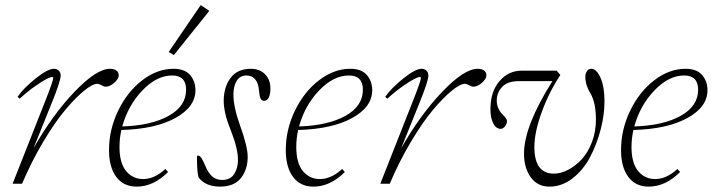

<svg xmlns="http://www.w3.org/2000/svg" viewBox="-20 -711 2760 743"><path d="M28.8 0 155.8 -321.8Q186 -398.4 186 -409.7Q186 -413.1 181.6 -413.1Q175.8 -413.1 160.2 -405.3Q144.5 -397.5 115.5 -377.2Q86.4 -356.9 56.2 -329.1L47.9 -336.4Q72.8 -371.6 118.9 -408.2Q165 -444.8 188.5 -444.8Q200.2 -444.8 207.5 -437.5Q214.8 -430.2 214.8 -418.9Q214.8 -397 178.7 -308.6L109.4 -136.7Q183.1 -266.6 268.3 -355.7Q353.5 -444.8 405.8 -444.8Q421.4 -444.8 430.4 -438.2Q439.5 -431.6 439.5 -419.4Q439.5 -405.8 422.1 -390.6Q404.8 -375.5 389.2 -375.5Q382.3 -375.5 373 -380.9Q362.8 -386.7 356.4 -386.7Q337.9 -386.7 304.9 -359.6Q272 -332.5 232.2 -285.2Q192.4 -237.8 147.2 -162.1Q102.1 -86.4 65.4 0Z M652.8 -498 632.8 -509.8 756.8 -691.4 790 -668.9ZM508.8 11.2Q458 11.2 429.9 -26.4Q401.9 -64 401.9 -130.4Q401.9 -209.5 437.3 -282.7Q472.7 -356 530.5 -400.4Q588.4 -444.8 651.4 -444.8Q694.8 -444.8 715.6 -420.7Q736.3 -396.5 736.3 -362.3Q736.3 -296.9 658.4 -254.2Q580.6 -211.4 449.7 -208Q442.4 -175.8 442.4 -142.6Q442.4 -79.6 468.3 -48.8Q494.1 -18.1 533.7 -18.1Q577.6 -18.1 620.1 -57.1L630.4 -45.4Q573.7 11.2 508.8 11.2ZM646 -418.9Q586.4 -418.9 531 -361.1Q475.6 -303.2 453.1 -221.7Q564.9 -225.1 632.6 -262.7Q700.2 -300.3 700.2 -363.8Q700.2 -418.9 646 -418.9Z M831.1 11.2Q776.9 11.2 749 -23.4Q742.2 -41.5 742.2 -103Q742.2 -108.9 745.6 -108.9Q752.9 -108.9 759.3 -99.9Q765.6 -90.8 774.4 -69.3Q786.1 -41 801.8 -27.8Q817.4 -14.6 839.4 -14.6Q871.6 -14.6 886.2 -37.6Q900.9 -60.5 900.9 -91.3Q900.9 -135.3 875.5 -200.2Q865.7 -225.6 860.6 -240Q855.5 -254.4 850.6 -277.1Q845.7 -299.8 845.7 -320.3Q845.7 -373.5 872.1 -409.2Q898.4 -444.8 950.7 -444.8Q984.9 -444.8 1005.6 -423.8Q1026.4 -402.8 1026.4 -368.2Q1026.4 -347.2 1020.3 -334Q1014.2 -320.8 1002 -320.8Q993.2 -320.8 988.5 -329.6Q983.9 -338.4 982.4 -359.4Q980.5 -389.2 967.5 -404.1Q954.6 -418.9 934.1 -418.9Q908.7 -418.9 896 -398.2Q883.3 -377.4 883.3 -345.7Q883.3 -296.4 909.7 -223.1Q938.5 -143.1 938.5 -104Q938.5 -55.2 912.4 -22Q886.2 11.2 831.1 11.2Z M1192.9 11.2Q1142.1 11.2 1114 -26.4Q1085.9 -64 1085.9 -130.4Q1085.9 -209.5 1121.3 -282.7Q1156.7 -356 1214.6 -400.4Q1272.5 -444.8 1335.4 -444.8Q1378.9 -444.8 1399.7 -420.7Q1420.4 -396.5 1420.4 -362.3Q1420.4 -296.9 1342.5 -254.2Q1264.6 -211.4 1133.8 -208Q1126.5 -175.8 1126.5 -142.6Q1126.5 -79.6 1152.3 -48.8Q1178.2 -18.1 1217.8 -18.1Q1261.7 -18.1 1304.2 -57.1L1314.5 -45.4Q1257.8 11.2 1192.9 11.2ZM1330.1 -418.9Q1270.5 -418.9 1215.1 -361.1Q1159.7 -303.2 1137.2 -221.7Q1249 -225.1 1316.7 -262.7Q1384.3 -300.3 1384.3 -363.8Q1384.3 -418.9 1330.1 -418.9Z M1451.7 0 1578.6 -321.8Q1608.9 -398.4 1608.9 -409.7Q1608.9 -413.1 1604.5 -413.1Q1598.6 -413.1 1583 -405.3Q1567.4 -397.5 1538.3 -377.2Q1509.3 -356.9 1479 -329.1L1470.7 -336.4Q1495.6 -371.6 1541.7 -408.2Q1587.9 -444.8 1611.3 -444.8Q1623 -444.8 1630.4 -437.5Q1637.7 -430.2 1637.7 -418.9Q1637.7 -397 1601.6 -308.6L1532.2 -136.7Q1606 -266.6 1691.2 -355.7Q1776.4 -444.8 1828.6 -444.8Q1844.2 -444.8 1853.3 -438.2Q1862.3 -431.6 1862.3 -419.4Q1862.3 -405.8 1845 -390.6Q1827.6 -375.5 1812 -375.5Q1805.2 -375.5 1795.9 -380.9Q1785.6 -386.7 1779.3 -386.7Q1760.7 -386.7 1727.8 -359.6Q1694.8 -332.5 1655 -285.2Q1615.2 -237.8 1570.1 -162.1Q1524.9 -86.4 1488.3 0Z M2106.4 11.2Q2060.1 11.2 2033.9 -24.9Q2007.8 -61 2007.8 -116.2Q2007.8 -223.1 2117.7 -397H1986.8Q1944.8 -397 1923.6 -375Q1902.3 -353 1902.3 -321.8Q1902.3 -305.7 1908.4 -292Q1914.6 -278.3 1922.1 -271Q1929.7 -263.7 1935.8 -255.9Q1941.9 -248 1941.9 -242.7Q1941.9 -231.9 1934.3 -222.2Q1926.8 -212.4 1917.5 -212.4Q1899.9 -212.4 1888.9 -233.4Q1877.9 -254.4 1877.9 -288.6Q1877.9 -356.4 1912.8 -397Q1947.8 -437.5 1998 -437.5H2134.3L2148.4 -420.9Q2104.5 -354.5 2076.2 -276.6Q2047.9 -198.7 2047.9 -142.1Q2047.9 -39.1 2123.5 -39.1Q2149.9 -39.1 2178.2 -53.7Q2206.5 -68.4 2230.7 -94.2Q2254.9 -120.1 2270.5 -160.6Q2286.1 -201.2 2286.1 -248Q2286.1 -314 2265.1 -349.1Q2245.1 -382.3 2245.1 -413.1Q2245.1 -426.3 2251.2 -435.5Q2257.3 -444.8 2268.1 -444.8Q2288.6 -444.8 2304 -409.9Q2319.3 -375 2319.3 -318.8Q2319.3 -266.6 2304.4 -209.7Q2289.6 -152.8 2263.4 -103Q2237.3 -53.2 2195.8 -21Q2154.3 11.2 2106.4 11.2Z M2490.2 11.2Q2439.5 11.2 2411.4 -26.4Q2383.3 -64 2383.3 -130.4Q2383.3 -209.5 2418.7 -282.7Q2454.1 -356 2512 -400.4Q2569.8 -444.8 2632.8 -444.8Q2676.3 -444.8 2697 -420.7Q2717.8 -396.5 2717.8 -362.3Q2717.8 -296.9 2639.9 -254.2Q2562 -211.4 2431.2 -208Q2423.8 -175.8 2423.8 -142.6Q2423.8 -79.6 2449.7 -48.8Q2475.6 -18.1 2515.1 -18.1Q2559.1 -18.1 2601.6 -57.1L2611.8 -45.4Q2555.2 11.2 2490.2 11.2ZM2627.4 -418.9Q2567.9 -418.9 2512.5 -361.1Q2457 -303.2 2434.6 -221.7Q2546.4 -225.1 2614 -262.7Q2681.6 -300.3 2681.6 -363.8Q2681.6 -418.9 2627.4 -418.9Z"/></svg>

Font: Elstob ExtraLight
Style: Italic
Weight: 200
Italic angle: -20°
Designer: Peter S. Baker
Version: Version 1.015